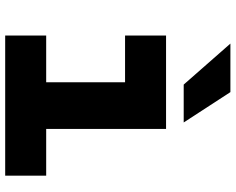

<svg xmlns="http://www.w3.org/2000/svg" viewBox="-104 -804 908 740"><g transform="rotate(90 350.0 -434.0)"><path d="M117 -620H477V-158H657V0H117V-158H297V-462H117ZM452 -688H306L148 -868H335Z"/></g></svg>

Font: Martian Mono ExtraBold
Style: Regular
Weight: 800
Monospace: yes
Designer: Roman Shamin
Foundry: Evil Martians
Version: Version 1.000; ttfautohint (v1.8.4.7-5d5b)